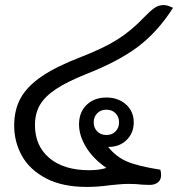

<svg xmlns="http://www.w3.org/2000/svg" viewBox="-20 -726 719 758"><path d="M613 -56Q616 -46 616 -35Q616 -16 603.5 -6Q591 4 571 4L542 3Q517 0 487 0Q470 0 447.5 2Q425 4 416 5Q367 12 323 12Q226 12 161.5 -22Q97 -56 66.5 -111Q36 -166 36 -230Q36 -293 62 -339.5Q88 -386 145.5 -425Q203 -464 302 -502Q390 -536 445 -571Q500 -606 549 -658Q572 -682 589 -694Q606 -706 626 -706Q642 -706 663 -695Q603 -601 526 -542.5Q449 -484 319 -433Q244 -403 200.5 -374Q157 -345 137.5 -311.5Q118 -278 118 -232Q118 -150 175 -102Q232 -54 332 -54Q371 -54 400 -63Q347 -100 319.5 -145.5Q292 -191 292 -235Q292 -283 322 -312Q352 -341 400 -341Q447 -341 477.5 -313.5Q508 -286 508 -243Q508 -201 480 -173.5Q452 -146 409 -146H407Q438 -107 481 -88.5Q524 -70 613 -56ZM400 -193Q422 -193 436 -207Q450 -221 450 -243Q450 -265 436 -279Q422 -293 400 -293Q378 -293 364 -279Q350 -265 350 -243Q350 -221 364 -207Q378 -193 400 -193Z"/></svg>

Font: Thasadith
Style: Bold
Weight: 700
Designer: Cadson Demak Co.,Ltd.
Foundry: Cadson Demak Co.,Ltd.
Version: Version 1.000; ttfautohint (v1.6)